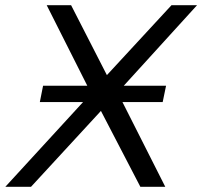

<svg xmlns="http://www.w3.org/2000/svg" viewBox="-44 -720 779 740"><path d="M583 -326.5H428L593 0H497L345 -292.5L75.5 0H-23.5L276 -326.5H109.5L122 -389.5H292.5L136 -700H230L368 -430.5L617 -700H715.5L433 -389.5H596Z"/></svg>

Font: Argentum Sans Light
Style: Italic
Weight: 300
Italic angle: -11.3°
Designer: Julieta Ulanovsky (font), Owen Earl (portions from Jones font), Cristiano Sobral (main changes and remaster)
Foundry: Julieta Ulanovsky (font), Owen Earl (portions from Jones font), Cristiano Sobral (main changes and remaster)
Version: Version 3.127